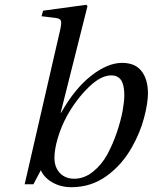

<svg xmlns="http://www.w3.org/2000/svg" viewBox="-20 -762 632 794"><path d="M82 0 229 -639.2Q235.4 -668.5 231.7 -677Q228 -685.5 209 -688L151.9 -694.8L158.2 -717.8L336.9 -742.2L341.8 -736.8L231 -295.9H232.9Q288.6 -395 356.7 -448.5Q424.8 -502 484.9 -502Q538.6 -502 565.2 -468Q591.8 -434.1 591.8 -376Q591.8 -335.4 575.7 -274.4Q559.6 -213.4 525.9 -153.8Q485.4 -81.1 421.1 -34.4Q356.9 12.2 274.9 12.2Q231.9 12.2 197.3 -7.3Q162.6 -26.9 148.9 -58.1L118.2 0ZM205.1 -108.9Q205.1 -70.8 227.3 -46.9Q249.5 -22.9 287.1 -22.9Q328.6 -22.9 364.7 -52Q400.9 -81.1 423.8 -123.5Q446.8 -166 463.4 -215.1Q480 -264.2 487.1 -303.7Q494.1 -343.3 494.1 -367.2Q494.1 -410.2 481 -430.2Q467.8 -450.2 439.9 -450.2Q396.5 -450.2 345.9 -400.6Q295.4 -351.1 257.8 -284.2Q233.9 -240.7 219.5 -192.9Q205.1 -145 205.1 -108.9Z"/></svg>

Font: Linguistics Pro
Style: Italic
Weight: 400
Italic angle: -12°
Designer: Stefan Peev, Context Ltd
Foundry: Stefan Peev, Context Ltd
Version: Version 001.000